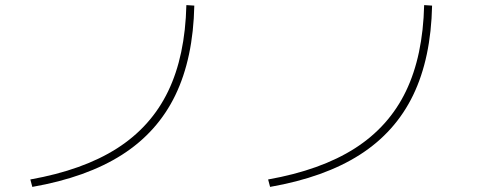

<svg xmlns="http://www.w3.org/2000/svg" viewBox="-20 -733 1915 757"><path d="M714.8 -712.9 746.1 -710.9Q741.7 -503.4 671.4 -357.9Q601.1 -212.4 461.4 -123Q321.8 -33.7 107.4 3.9L99.6 -25.4Q307.6 -62.5 441.7 -148.2Q575.7 -233.9 642.8 -373Q710 -512.2 714.8 -712.9Z M1652.3 -712.9 1683.6 -710.9Q1679.2 -503.4 1608.9 -357.9Q1538.6 -212.4 1398.9 -123Q1259.3 -33.7 1044.9 3.9L1037.1 -25.4Q1245.1 -62.5 1379.2 -148.2Q1513.2 -233.9 1580.3 -373Q1647.5 -512.2 1652.3 -712.9Z"/></svg>

Font: Pretendard Thin
Style: Regular
Weight: 100
Designer: Base glyphs from Inter by Rasmus Andersson; Hangeul glyphs from Noto Sans CJK(Source Han Sans) by Jang Soo-young and Kan
Foundry: Kil Hyung-jin
Version: Version 1.309